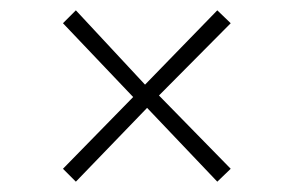

<svg xmlns="http://www.w3.org/2000/svg" viewBox="-20 -518 568 372"><path d="M401 -498 261 -354 127 -498 102 -473 238 -330 102 -191 127 -166 265 -309 401 -166 427 -191 288 -333 427 -473Z"/></svg>

Font: Glow Sans SC Normal ExtraLight
Style: Regular
Weight: 200
Designer: Ryoko NISHIZUKA (kana, bopomofo & ideographs); Paul D. Hunt (Latin, Greek & Cyrillic); Sandoll Communications, Soo-young
Version: Version 0.93